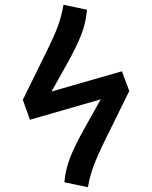

<svg xmlns="http://www.w3.org/2000/svg" viewBox="-20 -775 640 808"><path d="M426 -193Q389 -118 373 -74Q357 -30 350 13L251 -8Q255 -60 275 -111.5Q295 -163 339 -241L404 -357L106 -271L76 -355L171 -548Q208 -622 224 -666Q240 -710 247 -755L346 -734Q342 -681 322 -629Q302 -577 259 -501L197 -390L493 -475L524 -392Z"/></svg>

Font: Fira Mono Medium
Style: Regular
Weight: 500
Designer: Carrois Corporate & Edenspiekermann AG
Foundry: Carrois Corporate GbR & Edenspiekermann AG
Version: Version 3.206